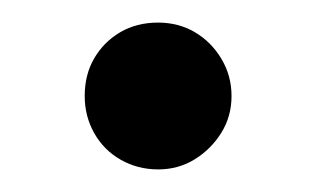

<svg xmlns="http://www.w3.org/2000/svg" viewBox="-20 -143 279 170"><path d="M120 7Q102 7 87 -1.5Q72 -10 63.5 -25Q55 -40 55 -58Q55 -77 63.5 -91.5Q72 -106 86.5 -114.5Q101 -123 120 -123Q138 -123 152.5 -114.5Q167 -106 176 -91Q185 -76 185 -58Q185 -40 176 -25.5Q167 -11 152.5 -2Q138 7 120 7Z"/></svg>

Font: Unbounded Light
Style: Regular
Weight: 300
Designer: Luke Prowse, Jean-Baptiste Morizot, Fátima Lázaro, Florian Runge
Foundry: NaN
Version: Version 1.700